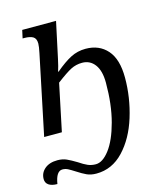

<svg xmlns="http://www.w3.org/2000/svg" viewBox="-127 -620 791 943"><g transform="rotate(-15 268.0 -148.0)"><path d="M-12 199Q-12 168 12 147.5Q36 127 77 127Q103 127 123 136Q143 145 171 162Q196 179 214.5 187Q233 195 255 195Q290 195 325 149Q360 103 383 17.5Q406 -68 406 -179Q406 -240 382 -272Q358 -304 318 -304Q287 -304 260.5 -290.5Q234 -277 184 -239L134 0H44L128 -403Q135 -436 135 -451Q135 -477 119.5 -486Q104 -495 76 -495H67L76 -536H248L209 -354Q201 -316 193 -292H196Q241 -330 276 -348Q311 -366 352 -366Q421 -366 462 -319.5Q503 -273 503 -179Q503 -78 473 19Q443 116 384.5 178Q326 240 246 240Q218 240 197.5 230.5Q177 221 151 204Q129 190 116.5 183.5Q104 177 89 177Q57 177 47 240Q19 240 3.5 229.5Q-12 219 -12 199Z"/></g></svg>

Font: Noto Serif Narrow
Style: Italic
Weight: 400
Width: 4
Italic angle: -12°
Designer: Monotype Design Team
Foundry: Monotype Imaging Inc.
Version: Version 1.001